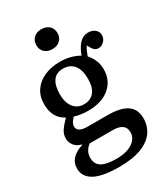

<svg xmlns="http://www.w3.org/2000/svg" viewBox="-236 -864 1048 1199"><g transform="rotate(-30 288.0 -264.5)"><path d="M260 230Q139 230 81.5 198.5Q24 167 24 106Q24 28 125 -5V-9Q92 -17 74.5 -40Q57 -63 57 -90Q57 -118 71 -141.5Q85 -165 122 -202V-205Q47 -244 47 -343Q47 -400 74.5 -440.5Q102 -481 151.5 -503Q201 -525 265 -525Q301 -525 337 -516Q373 -507 401 -490Q419 -539 445 -567Q471 -595 507 -595Q536 -595 556 -579.5Q576 -564 576 -537Q576 -514 558.5 -495.5Q541 -477 517 -477Q490 -477 474 -506L461 -529Q452 -515 445.5 -500.5Q439 -486 432 -467Q453 -444 466 -414Q479 -384 479 -348Q479 -268 422 -219.5Q365 -171 266 -171Q237 -171 211.5 -175Q186 -179 169 -185Q152 -167 145.5 -155Q139 -143 139 -130Q139 -87 213 -87H356Q450 -87 495.5 -55.5Q541 -24 541 42Q541 96 511.5 138.5Q482 181 419.5 205.5Q357 230 260 230ZM264 -219Q312 -219 338 -251.5Q364 -284 364 -345Q364 -410 336.5 -444Q309 -478 259 -478Q211 -478 187 -444.5Q163 -411 163 -349Q163 -289 190 -254Q217 -219 264 -219ZM270 177Q342 177 384.5 149Q427 121 427 76Q427 10 336 10H171Q129 42 129 90Q129 136 163 156.5Q197 177 270 177ZM265 -616Q231 -616 210 -635.5Q189 -655 189 -687Q189 -719 210 -739Q231 -759 265 -759Q300 -759 321 -739.5Q342 -720 342 -688Q342 -656 321 -636Q300 -616 265 -616Z"/></g></svg>

Font: Literata 36pt Medium
Style: Regular
Weight: 500
Designer: Latin by Veronika Burian and Jose Scaglione. Greek by Irene Vlachou. Cyrillic by Vera Evstafieva.
Foundry: TypeTogether
Version: Version 3.002